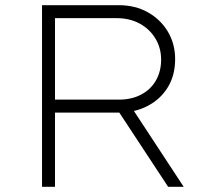

<svg xmlns="http://www.w3.org/2000/svg" viewBox="-20 -720 793 740"><path d="M142 0V-700H438Q501 -700 550 -672.5Q599 -645 627 -598Q655 -551 655 -492Q655 -430 627 -384Q599 -338 549.5 -312Q500 -286 438 -286H192V0ZM628 0 430 -301 474 -326 688 0ZM192 -336H438Q487 -336 524 -355.5Q561 -375 581 -410Q601 -445 601 -490Q601 -535 579 -571.5Q557 -608 518.5 -629Q480 -650 430 -650H192Z"/></svg>

Font: Lexend Exa ExtraLight
Style: Regular
Weight: 250
Designer: Bonnie Shaver-Troup, Thomas Jockin
Foundry: Lexend
Version: Version 1.007